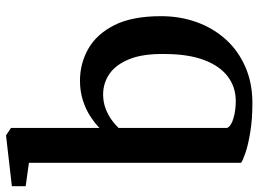

<svg xmlns="http://www.w3.org/2000/svg" viewBox="-134 -728 870 647"><g transform="rotate(-90 301.5 -404.0)"><path d="M-2 -753V-799.5L167.5 -819H169.5L194.5 -802.5V-504.5Q211 -520.5 234.5 -535.8Q258 -551 288.2 -560.5Q318.5 -570 353.5 -570Q411.5 -570 461 -542Q510.5 -514 540.8 -454Q571 -394 571 -297Q571 -232.5 550.8 -176.5Q530.5 -120.5 492.5 -78.5Q454.5 -36.5 400.2 -12.8Q346 11 278.5 11Q224 11 181 4Q138 -3 111 -12.2Q84 -21.5 77 -27V-742ZM307.5 -492Q282 -492 260 -483.8Q238 -475.5 221.2 -463.2Q204.5 -451 194.5 -440V-74Q200.5 -60.5 227 -52.8Q253.5 -45 285 -45Q332 -45 367.5 -71.8Q403 -98.5 423 -151.2Q443 -204 443.5 -281.5Q445 -356.5 426.5 -402.8Q408 -449 376.8 -470.5Q345.5 -492 307.5 -492Z"/></g></svg>

Font: Merriweather SemiBold
Style: Regular
Weight: 600
Version: Version 2.100